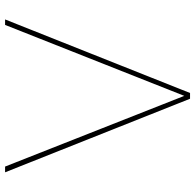

<svg xmlns="http://www.w3.org/2000/svg" viewBox="-26 -722 749 736"><g transform="rotate(-90 348.0 -354.5)"><path d="M55 -709H77L350 -17H346L620 -709H641L359 0H337Z"/></g></svg>

Font: Alexandria Thin
Style: Regular
Weight: 250
Designer: Mohamed Gaber
Foundry: Kief Type Foundry
Version: Version 5.100